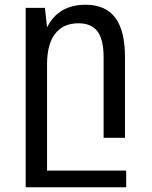

<svg xmlns="http://www.w3.org/2000/svg" viewBox="-20 -580 640 808"><path d="M88 -547H169L178 -465Q226 -560 340 -560Q424 -560 465 -505.5Q506 -451 506 -339V0H416V-339Q416 -413 390.5 -447.5Q365 -482 310 -482Q246 -482 212 -438Q178 -394 178 -309V138H511V208H88Z"/></svg>

Font: PlemolJP35 Console
Style: Regular
Weight: 400
Version: v2.0.3; ttfautohint (v1.8.4.7-5d5b-dirty) -l 6 -r 45 -G 200 